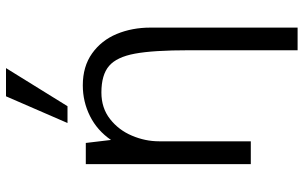

<svg xmlns="http://www.w3.org/2000/svg" viewBox="-206 -650 1012 640"><g transform="rotate(-90 300.0 -330.0)"><path d="M311.5 -498Q260 -498 223.2 -469.2Q186.5 -440.5 167.8 -396.2Q149 -352 149 -306V0H73V-151V-296V-550H143.5L153.5 -466Q185 -512 233 -536Q281 -560 335.5 -560Q398.5 -560 442 -529Q485.5 -498 506.8 -446.8Q528 -395.5 528 -334.5V156H452.5V-206Q452.5 -325 441.2 -386Q430 -447 400.2 -472.5Q370.5 -498 311.5 -498ZM210 -611 299 -816H393L266 -611Z"/></g></svg>

Font: JuliaMono Light
Style: Regular
Weight: 300
Monospace: yes
Designer: cormullion
Foundry: corm
Version: Version 0.054; ttfautohint (v1.8.4)